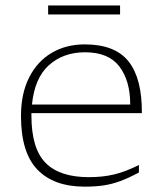

<svg xmlns="http://www.w3.org/2000/svg" viewBox="-20 -688 607 718"><path d="M297 -522Q410.5 -522 461 -458Q511.5 -394 510.5 -265H97.5Q97.5 -260.5 97.5 -255.5Q97.5 -133 150.2 -79.2Q203 -25.5 312 -25.5Q364 -25.5 406.2 -35.5Q448.5 -45.5 499.5 -71V-43Q460.5 -22 429 -10.5Q397.5 1 366.5 5.5Q335.5 10 297 10Q181 10 119.8 -53.8Q58.5 -117.5 58.5 -254Q58.5 -338 88.8 -398Q119 -458 172.8 -490Q226.5 -522 297 -522ZM298 -492.5Q217 -492.5 163.2 -444.5Q109.5 -396.5 99.5 -297H467Q467 -386 426.5 -439.2Q386 -492.5 298 -492.5ZM160 -634V-667.5H429V-634Z"/></svg>

Font: Newsreader 6pt ExtraLight
Style: Regular
Weight: 275
Designer: Hugues Gentile
Foundry: Production Type
Version: Version 1.003; ttfautohint (v1.8.3)